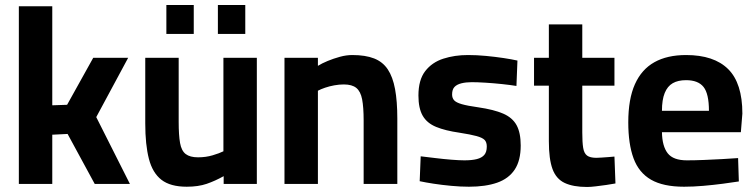

<svg xmlns="http://www.w3.org/2000/svg" viewBox="-20 -732 3007 764"><path d="M55 0V-707H188V-313L247 -315L351 -502H490L363 -266L497 0H357L249 -199L188 -196V0Z M723 11Q658 11 622.5 -16.5Q587 -44 572.5 -100Q558 -156 558 -241V-502H691V-247Q691 -194 696.5 -163Q702 -132 719 -119Q736 -106 768 -106Q799 -106 826 -114Q853 -122 869 -130V-502H1002V0H870V-31Q836 -12 802.5 -0.5Q769 11 723 11ZM847 -597V-712H956V-597ZM642 -597V-712H751V-597Z M1112 0V-502H1245V-470Q1261 -480 1284 -489.5Q1307 -499 1332.5 -506Q1358 -513 1382 -513Q1434 -513 1468.5 -499.5Q1503 -486 1523 -456Q1543 -426 1552 -377.5Q1561 -329 1561 -260V0H1427V-253Q1427 -305 1421 -336.5Q1415 -368 1398 -382Q1381 -396 1348 -396Q1330 -396 1310.5 -392.5Q1291 -389 1273.5 -383Q1256 -377 1245 -371V0Z M1846 11Q1813 11 1775.5 7.5Q1738 4 1705.5 -1Q1673 -6 1650 -11L1654 -110Q1680 -107 1712.5 -103Q1745 -99 1776.5 -96.5Q1808 -94 1828 -94Q1858 -94 1877.5 -99Q1897 -104 1907 -115.5Q1917 -127 1917 -149Q1917 -166 1908.5 -175Q1900 -184 1876.5 -190.5Q1853 -197 1808 -204Q1752 -212 1715.5 -227Q1679 -242 1662 -271.5Q1645 -301 1645 -352Q1645 -414 1672 -449Q1699 -484 1744 -498.5Q1789 -513 1842 -513Q1877 -513 1914 -509.5Q1951 -506 1984 -501Q2017 -496 2039 -491L2035 -390Q2010 -394 1977 -397.5Q1944 -401 1911.5 -403Q1879 -405 1857 -405Q1834 -405 1816 -400.5Q1798 -396 1788.5 -386Q1779 -376 1779 -356Q1779 -342 1787 -333Q1795 -324 1817.5 -317.5Q1840 -311 1883 -305Q1945 -296 1982 -280Q2019 -264 2035.5 -234Q2052 -204 2052 -153Q2052 -93 2028 -57Q2004 -21 1958 -5Q1912 11 1846 11Z M2316 12Q2261 12 2227 -4Q2193 -20 2178.5 -59.5Q2164 -99 2164 -170V-391H2105V-502H2164V-635H2297V-502H2425V-391H2297V-205Q2297 -166 2300.5 -144Q2304 -122 2316 -113Q2328 -104 2353 -104Q2360 -104 2374 -105Q2388 -106 2402 -107Q2416 -108 2425 -109L2429 -2Q2414 1 2392.5 4Q2371 7 2350.5 9.5Q2330 12 2316 12Z M2702 11Q2619 11 2570.5 -17Q2522 -45 2501 -102Q2480 -159 2480 -245Q2480 -338 2506.5 -397Q2533 -456 2584 -484.5Q2635 -513 2710 -513Q2821 -513 2877.5 -457Q2934 -401 2934 -280L2928 -206H2614Q2615 -150 2637 -122Q2659 -94 2713 -94Q2744 -94 2781 -95.5Q2818 -97 2854.5 -99Q2891 -101 2917 -103L2920 -10Q2895 -6 2857 -1Q2819 4 2778.5 7.5Q2738 11 2702 11ZM2614 -291H2801Q2801 -359 2779.5 -386Q2758 -413 2710 -413Q2678 -413 2657 -401Q2636 -389 2625 -362Q2614 -335 2614 -291Z"/></svg>

Font: Cairo Play
Style: Bold
Weight: 700
Version: Version 3.119